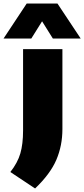

<svg xmlns="http://www.w3.org/2000/svg" viewBox="-77 -828 476 1086"><path d="M121.5 238 -18.5 145Q22.5 93 38 40Q53.5 -13 53.5 -90V-550H276V-98Q276 -4.5 241.8 75.8Q207.5 156 121.5 238ZM-57 -610 74 -808H248L379.5 -610H222L161 -707.5L100 -610Z"/></svg>

Font: Encode Sans SmExp Black
Style: Regular
Weight: 900
Width: 6
Designer: Multiple Designers
Foundry: Impallari Type
Version: Version 3.002; ttfautohint (v1.8.3) -l 8 -r 50 -G 200 -x 14 